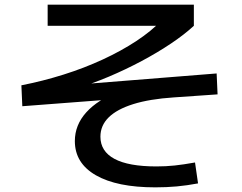

<svg xmlns="http://www.w3.org/2000/svg" viewBox="-20 -766 1040 826"><path d="M648 40Q483 40 392.5 -12Q302 -64 302 -159Q302 -228 351 -282.5Q400 -337 493 -373L495 -341L76 -309L72 -399Q164 -417 253 -445Q342 -473 422 -510Q502 -547 566.5 -589.5Q631 -632 675 -678L706 -655H185V-746H814V-655Q774 -618 716 -579Q658 -540 589.5 -503.5Q521 -467 449 -436.5Q377 -406 308 -386L286 -400L912 -450L916 -360L728 -347Q623 -340 553 -318Q483 -296 447.5 -261Q412 -226 412 -178Q412 -115 472.5 -82.5Q533 -50 653 -50Q694 -50 731.5 -54Q769 -58 819 -67L832 23Q784 32 740.5 36Q697 40 648 40Z"/></svg>

Font: M PLUS 1 Code Medium
Style: Regular
Weight: 500
Designer: Coji Morishita
Foundry: UNDERFOREST DESIGN
Version: Version 1.002